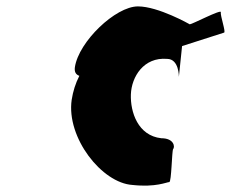

<svg xmlns="http://www.w3.org/2000/svg" viewBox="-20 -886 722 600"><path d="M214 -676C212 -661 217 -653 228 -649C216 -626 208 -600 204 -574C187 -456 298 -314 394 -308C467 -300 501 -317 509 -317C516 -317 517 -414 521 -420C527 -426 525 -454 484 -454C411 -462 387 -536 389 -591C391 -646 429 -708 502 -702C540 -702 539 -646 539 -646L549 -742L680 -784C687 -784 668 -837 670 -848C672 -858 580 -810 573 -810C573 -810 475 -866 411 -866C341 -866 226 -756 214 -676Z"/></svg>

Font: Ampere
Style: CndIta
Weight: 400
Version: Version 1